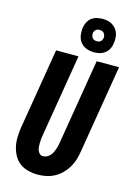

<svg xmlns="http://www.w3.org/2000/svg" viewBox="-145 -1061 798 1143"><g transform="rotate(15 254.5 -490.0)"><path d="M207 8Q177 8 148 1Q119 -6 96 -23Q73 -40 59 -65Q45 -90 38.5 -119Q32 -148 33 -178.5Q34 -209 39 -240L121 -735H259L174 -221Q172 -209 171 -197.5Q170 -186 170 -174.5Q170 -163 171 -152Q172 -141 176 -131Q180 -121 188 -113.5Q196 -106 208 -106Q219 -106 230 -111Q241 -116 249.5 -124.5Q258 -133 263.5 -143.5Q269 -154 273 -165Q277 -176 279.5 -187Q282 -198 284 -209L371 -735H509L419 -190Q415 -165 407.5 -140Q400 -115 386 -91.5Q372 -68 352.5 -48.5Q333 -29 309 -16Q285 -3 259 2.5Q233 8 207 8ZM341 -782Q316 -782 293.5 -791Q271 -800 257 -818Q243 -836 239.5 -860.5Q236 -885 240 -910Q243 -927 251.5 -943Q260 -959 274.5 -969.5Q289 -980 306.5 -984Q324 -988 341 -988Q357 -988 373 -984.5Q389 -981 402 -972.5Q415 -964 424.5 -952Q434 -940 439 -924.5Q444 -909 444 -892.5Q444 -876 441 -860Q439 -843 430 -827Q421 -811 406.5 -800.5Q392 -790 375 -786Q358 -782 341 -782ZM341 -850Q346 -850 352 -851.5Q358 -853 362.5 -856.5Q367 -860 370.5 -865.5Q374 -871 375 -877Q377 -885 375 -893Q373 -901 368.5 -907.5Q364 -914 356 -917Q348 -920 340 -920Q334 -920 328.5 -918.5Q323 -917 318.5 -913.5Q314 -910 310.5 -904.5Q307 -899 306 -893Q305 -885 306.5 -877Q308 -869 312.5 -862.5Q317 -856 325 -853Q333 -850 341 -850Z"/></g></svg>

Font: Iosevka Term Curly Hv Obl
Style: Regular
Weight: 900
Italic angle: -9°
Designer: Belleve Invis
Foundry: Belleve Invis
Version: Version 32.3.0